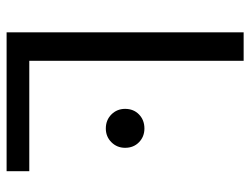

<svg xmlns="http://www.w3.org/2000/svg" viewBox="-106 -634 740 567"><g transform="rotate(90 263.5 -350.0)"><path d="M75 0V-700H159V-67H485V0ZM359 -293Q334 -293 317.5 -309.5Q301 -326 301 -350Q301 -375 317.5 -391Q334 -407 359 -407Q383 -407 399.5 -391Q416 -375 416 -350Q416 -326 399.5 -309.5Q383 -293 359 -293Z"/></g></svg>

Font: DM Sans
Style: Regular
Weight: 400
Designer: Colophon Foundry, Jonny Pinhorn
Foundry: Colophon Foundry
Version: Version 4.004; ttfautohint (v1.8.4.7-5d5b)